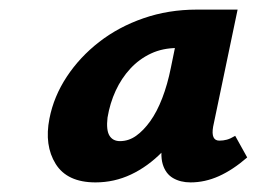

<svg xmlns="http://www.w3.org/2000/svg" viewBox="-20 -682 535 400"><path d="M179 -302Q120 -302 96 -340.5Q72 -379 83 -435Q92 -481 119 -522Q146 -563 186.5 -594.5Q227 -626 279 -644Q331 -662 390 -662H475L424 -418Q419 -389 437 -389Q445 -389 452.5 -391Q460 -393 470 -399L495 -354Q465 -328 436 -315Q407 -302 377 -302Q356 -302 340.5 -311Q325 -320 319 -340Q313 -360 320 -395L345 -514L406 -540Q393 -485 370.5 -440.5Q348 -396 318 -365.5Q288 -335 253 -318.5Q218 -302 179 -302ZM230 -388Q248 -388 263.5 -399Q279 -410 293 -429.5Q307 -449 318 -477.5Q329 -506 336 -541L353 -624L402 -582H350Q319 -582 294.5 -570.5Q270 -559 251.5 -539Q233 -519 221 -493Q209 -467 204 -437Q201 -411 208 -399.5Q215 -388 230 -388Z"/></svg>

Font: Ysabeau ExtraBold
Style: Italic
Weight: 800
Italic angle: -12°
Designer: Christian Thalmann (Catharsis Fonts)
Version: Version 2.002